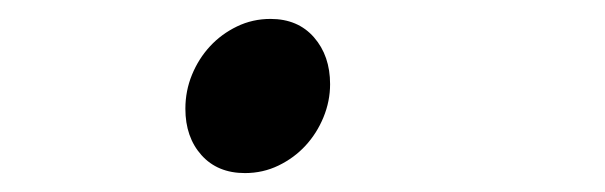

<svg xmlns="http://www.w3.org/2000/svg" viewBox="-20 -171 640 203"><path d="M239 12Q210 12 193 -7Q176 -26 176 -56Q176 -75 183 -92Q190 -109 202 -122Q214 -135 230.5 -143Q247 -151 266 -151Q295 -151 312 -131.5Q329 -112 329 -82Q329 -64 322 -47Q315 -30 303 -17Q291 -4 274.5 4Q258 12 239 12Z"/></svg>

Font: Source Code Pro
Style: Italic
Weight: 400
Italic angle: -11°
Monospace: yes
Designer: Paul D. Hunt, Teo Tuominen
Foundry: Adobe Systems Incorporated
Version: Version 1.050;PS 1.000;hotconv 16.6.51;makeotf.lib2.5.65220